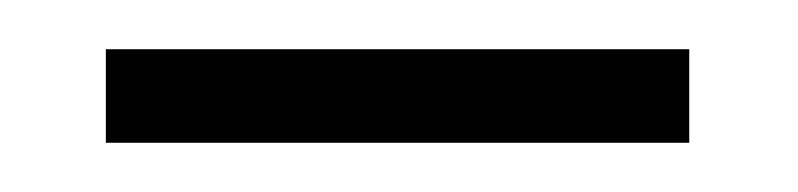

<svg xmlns="http://www.w3.org/2000/svg" viewBox="-20 -312 324 78"><path d="M23 -254V-292H260V-254Z"/></svg>

Font: Noto Serif SemiCondensed ExtraLight
Style: Regular
Weight: 200
Width: 4
Designer: Monotype Design Team
Foundry: Monotype Imaging Inc.
Version: Version 2.014